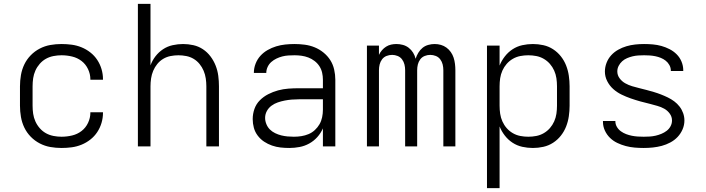

<svg xmlns="http://www.w3.org/2000/svg" viewBox="-20 -755 3640 990"><path d="M297 8Q268 8 239.5 3Q211 -2 185 -15.5Q159 -29 138.5 -50Q118 -71 105.5 -97Q93 -123 88 -152Q83 -181 83 -210V-310Q83 -339 88 -368Q93 -397 105.5 -423Q118 -449 138.5 -470Q159 -491 185 -504.5Q211 -518 239.5 -523Q268 -528 297 -528Q324 -528 350 -524.5Q376 -521 400.5 -511Q425 -501 446 -484.5Q467 -468 481.5 -446Q496 -424 503.5 -398.5Q511 -373 511 -347V-344H446V-346Q446 -373 434 -398.5Q422 -424 400.5 -440.5Q379 -457 352 -463.5Q325 -470 297 -470Q277 -470 256 -466Q235 -462 217 -452Q199 -442 185 -426Q171 -410 162.5 -391Q154 -372 151 -351.5Q148 -331 148 -310V-210Q148 -189 151 -168.5Q154 -148 162.5 -129Q171 -110 185 -94Q199 -78 217 -68Q235 -58 256 -54Q277 -50 297 -50Q325 -50 352 -56.5Q379 -63 400.5 -79.5Q422 -96 434 -121.5Q446 -147 446 -174V-176H511V-173Q511 -147 503.5 -121.5Q496 -96 481.5 -74Q467 -52 446 -35.5Q425 -19 400.5 -9Q376 1 350 4.5Q324 8 297 8Z M691 0V-735H756V-418Q765 -443 781.5 -464.5Q798 -486 820.5 -501Q843 -516 870 -522Q897 -528 924 -528Q951 -528 977.5 -522Q1004 -516 1026.5 -501Q1049 -486 1065.5 -464Q1082 -442 1092 -416.5Q1102 -391 1105.5 -364Q1109 -337 1109 -310V0H1044V-310Q1044 -330 1041 -350.5Q1038 -371 1030 -390Q1022 -409 1009 -425Q996 -441 978.5 -451.5Q961 -462 940.5 -466Q920 -470 900 -470Q880 -470 859.5 -466Q839 -462 821.5 -451.5Q804 -441 791 -425Q778 -409 770 -390Q762 -371 759 -350.5Q756 -330 756 -310V0Z M1472 8Q1449 8 1426.5 5.5Q1404 3 1382.5 -4.5Q1361 -12 1342 -24.5Q1323 -37 1309 -55.5Q1295 -74 1289 -96Q1283 -118 1283 -141Q1283 -168 1292 -193.5Q1301 -219 1320 -238Q1339 -257 1363.5 -269.5Q1388 -282 1414 -289Q1440 -296 1467 -298Q1494 -300 1521 -300H1645V-344Q1645 -362 1641 -380Q1637 -398 1627 -413.5Q1617 -429 1602 -440.5Q1587 -452 1570 -458.5Q1553 -465 1535 -467.5Q1517 -470 1499 -470Q1483 -470 1467 -469Q1451 -468 1435.5 -464Q1420 -460 1405.5 -453Q1391 -446 1379 -435.5Q1367 -425 1360 -410Q1353 -395 1353 -379H1289V-380Q1289 -404 1298 -427Q1307 -450 1323 -467.5Q1339 -485 1360 -497Q1381 -509 1404 -516Q1427 -523 1451 -525.5Q1475 -528 1499 -528Q1525 -528 1551.5 -524.5Q1578 -521 1602.5 -511Q1627 -501 1648 -484Q1669 -467 1683 -445Q1697 -423 1703 -396.5Q1709 -370 1709 -344V0H1645V-93Q1634 -68 1616 -48Q1598 -28 1574.5 -15Q1551 -2 1524.5 3Q1498 8 1472 8ZM1495 -50Q1515 -50 1534 -53Q1553 -56 1571 -63.5Q1589 -71 1603.5 -84.5Q1618 -98 1627.5 -114.5Q1637 -131 1641 -150.5Q1645 -170 1645 -189V-243H1521Q1502 -243 1484 -241.5Q1466 -240 1448 -236.5Q1430 -233 1412.5 -227Q1395 -221 1380 -210Q1365 -199 1356 -182.5Q1347 -166 1347 -147Q1347 -131 1353.5 -115Q1360 -99 1371.5 -87.5Q1383 -76 1398.5 -68.5Q1414 -61 1430 -57Q1446 -53 1462.5 -51.5Q1479 -50 1495 -50Z M1872 0V-520H1934V-472Q1940 -485 1949.5 -496Q1959 -507 1971 -514.5Q1983 -522 1996.5 -525Q2010 -528 2024 -528Q2041 -528 2057.5 -523.5Q2074 -519 2087.5 -508.5Q2101 -498 2110 -483.5Q2119 -469 2123 -452Q2128 -468 2137 -483Q2146 -498 2159 -508.5Q2172 -519 2188.5 -523.5Q2205 -528 2221 -528Q2238 -528 2253.5 -523.5Q2269 -519 2282 -509.5Q2295 -500 2304.5 -486.5Q2314 -473 2319 -457.5Q2324 -442 2326 -425.5Q2328 -409 2328 -393V0H2266V-393Q2266 -408 2262.5 -422.5Q2259 -437 2250 -449Q2241 -461 2227 -466.5Q2213 -472 2198 -472Q2184 -472 2170 -466.5Q2156 -461 2147 -449Q2138 -437 2134.5 -422.5Q2131 -408 2131 -393V0H2069V-393Q2069 -408 2065.5 -422.5Q2062 -437 2053 -449Q2044 -461 2030 -466.5Q2016 -472 2002 -472Q1987 -472 1973 -466.5Q1959 -461 1950 -449Q1941 -437 1937.5 -422.5Q1934 -408 1934 -393V0Z M2491 215V-520H2556V-417Q2566 -442 2583 -464Q2600 -486 2623 -501Q2646 -516 2673 -522Q2700 -528 2728 -528Q2755 -528 2782 -522Q2809 -516 2832 -501Q2855 -486 2872 -464.5Q2889 -443 2899 -417.5Q2909 -392 2913 -364.5Q2917 -337 2917 -310V-210Q2917 -183 2913 -155.5Q2909 -128 2899 -102.5Q2889 -77 2872 -55.5Q2855 -34 2832 -19Q2809 -4 2782 2Q2755 8 2728 8Q2700 8 2673 2Q2646 -4 2623 -19Q2600 -34 2583 -56Q2566 -78 2556 -103V215ZM2704 -50Q2725 -50 2745.5 -54Q2766 -58 2784 -68.5Q2802 -79 2815.5 -94.5Q2829 -110 2837.5 -129Q2846 -148 2849 -168.5Q2852 -189 2852 -210V-310Q2852 -331 2849 -351.5Q2846 -372 2837.5 -391Q2829 -410 2815.5 -425.5Q2802 -441 2784 -451.5Q2766 -462 2745.5 -466Q2725 -470 2704 -470Q2683 -470 2662.5 -466Q2642 -462 2624 -451.5Q2606 -441 2592.5 -425.5Q2579 -410 2570.5 -391Q2562 -372 2559 -351.5Q2556 -331 2556 -310V-210Q2556 -189 2559 -168.5Q2562 -148 2570.5 -129Q2579 -110 2592.5 -94.5Q2606 -79 2624 -68.5Q2642 -58 2662.5 -54Q2683 -50 2704 -50Z M3299 8Q3276 8 3252.5 6Q3229 4 3206.5 -2Q3184 -8 3163 -18Q3142 -28 3125.5 -44Q3109 -60 3099 -81.5Q3089 -103 3089 -127V-131H3153V-129Q3153 -114 3161 -100.5Q3169 -87 3181.5 -78Q3194 -69 3208.5 -63.5Q3223 -58 3238 -55Q3253 -52 3268.5 -51Q3284 -50 3299 -50Q3315 -50 3330.5 -51Q3346 -52 3361 -55.5Q3376 -59 3390.5 -65Q3405 -71 3417.5 -80.5Q3430 -90 3437.5 -104Q3445 -118 3445 -134Q3445 -153 3433.5 -169Q3422 -185 3405 -194.5Q3388 -204 3369.5 -209Q3351 -214 3333 -219Q3307 -225 3282 -232Q3257 -239 3232.5 -247.5Q3208 -256 3184.5 -267.5Q3161 -279 3142 -296Q3123 -313 3111 -336.5Q3099 -360 3099 -386Q3099 -409 3107.5 -431Q3116 -453 3131.5 -470Q3147 -487 3167.5 -498.5Q3188 -510 3210 -516.5Q3232 -523 3255 -525.5Q3278 -528 3301 -528Q3324 -528 3346.5 -526Q3369 -524 3390.5 -518Q3412 -512 3432.5 -501.5Q3453 -491 3469 -475Q3485 -459 3494 -437.5Q3503 -416 3503 -393V-389H3439V-391Q3439 -406 3431.5 -419.5Q3424 -433 3412.5 -442Q3401 -451 3387.5 -456.5Q3374 -462 3359.5 -465Q3345 -468 3330.5 -469Q3316 -470 3301 -470Q3286 -470 3271 -469Q3256 -468 3241.5 -464.5Q3227 -461 3213 -455Q3199 -449 3188 -439Q3177 -429 3170 -415.5Q3163 -402 3163 -387Q3163 -367 3175 -351Q3187 -335 3204 -325.5Q3221 -316 3239.5 -310.5Q3258 -305 3276.5 -300.5Q3295 -296 3314 -291Q3333 -286 3351.5 -280.5Q3370 -275 3388 -268Q3406 -261 3423.5 -252.5Q3441 -244 3456.5 -232.5Q3472 -221 3484 -205.5Q3496 -190 3502.5 -171.5Q3509 -153 3509 -134Q3509 -110 3499.5 -88Q3490 -66 3474 -49Q3458 -32 3436.5 -20.5Q3415 -9 3392.5 -3Q3370 3 3346.5 5.5Q3323 8 3299 8Z"/></svg>

Font: Iosevka Light Extended
Style: Regular
Weight: 300
Width: 7
Monospace: yes
Designer: Belleve Invis
Foundry: Belleve Invis
Version: Version 32.5.0; ttfautohint (v1.8.4)